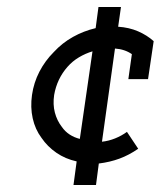

<svg xmlns="http://www.w3.org/2000/svg" viewBox="-20 -458 457 546"><path d="M341 -83Q326 -72 307.5 -64.5Q289 -57 270 -55L307 -320Q321 -319 333 -315Q345 -311 355 -304L345 -233H401L417 -341Q398 -358 372.5 -369Q347 -380 316 -382L324 -438H260L252 -378Q218 -370 187.5 -353Q157 -336 133 -310Q108 -285 92 -254Q76 -223 71 -188Q66 -153 73 -121.5Q80 -90 98 -66Q115 -41 140.5 -23.5Q166 -6 198 1L189 68H253L261 7Q293 3 320 -7Q347 -17 373 -35ZM134 -188Q138 -211 147.5 -231Q157 -251 172 -268Q186 -284 204.5 -295Q223 -306 243 -312L207 -63Q191 -67 178 -75.5Q165 -84 156 -97Q142 -115 136 -138Q130 -161 134 -188Z"/></svg>

Font: Josefin Slab Thin SemiBold
Style: Italic
Weight: 600
Italic angle: -12°
Version: Version 2.000